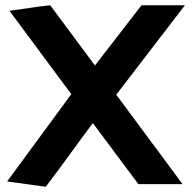

<svg xmlns="http://www.w3.org/2000/svg" viewBox="-20 -700 731 730"><path d="M7 -10 251 -342 16 -659Q55 -664 93.5 -670Q132 -676 171 -680L341 -451L518 -680H683L422 -340L674 0H506L333 -232Q288 -172 243.5 -110.5Q199 -49 154 10Z"/></svg>

Font: Palanquin Dark Medium
Style: Regular
Weight: 500
Designer: Pria Ravichandran
Version: Version 1.001